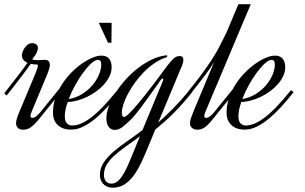

<svg xmlns="http://www.w3.org/2000/svg" viewBox="-80 -615 1448 911"><path d="M69.3 -83Q67.4 -78.1 65.9 -73.5Q64.5 -68.8 64.5 -65.4Q64.5 -59.6 67.1 -57.6Q69.8 -55.7 74.2 -55.7Q81.1 -55.7 90.8 -62.5Q100.6 -69.3 111.3 -82.5L200.7 -192.9L212.9 -183.1L105 -49.8Q93.3 -35.2 83.3 -25.4Q73.2 -15.6 64.5 -10Q55.7 -4.4 46.9 -2Q38.1 0.5 28.8 0.5Q14.2 0.5 5.1 -8.1Q-3.9 -16.6 -3.9 -29.8Q-3.9 -42 2 -58.6Q7.8 -75.2 18.1 -99.1L86.4 -262.2Q88.9 -268.1 91.3 -274.4Q93.8 -280.8 95.7 -286.6Q97.7 -292.5 98.9 -297.1Q100.1 -301.8 100.1 -304.2Q100.1 -306.6 98.4 -307.9Q96.7 -309.1 94.2 -309.1Q87.9 -309.1 80.6 -309.6Q73.2 -310.1 65.9 -312Q57.6 -300.3 46.9 -285.6Q36.1 -271 22.2 -252.7Q8.3 -234.4 -9 -211.9Q-26.4 -189.5 -47.9 -162.1L-60.1 -171.9Q-22.9 -219.2 3.9 -254.2Q30.8 -289.1 50.3 -316.9Q39.1 -321.8 31.5 -330.3Q23.9 -338.9 23.9 -353Q23.9 -358.4 27.1 -368.2Q30.3 -377.9 36.4 -387.2Q42.5 -396.5 51.8 -403.3Q61 -410.2 73.2 -410.2Q83 -410.2 91.6 -404.5Q100.1 -398.9 100.1 -387.2Q100.1 -378.9 94.2 -365.7Q88.4 -352.5 72.8 -334Q80.1 -330.6 86.9 -330.1Q93.8 -329.6 101.1 -329.6Q110.4 -329.6 117.9 -330.3Q125.5 -331.1 132.3 -331.1Q146 -331.1 151.4 -324.2Q156.7 -317.4 156.7 -308.6Q156.7 -299.3 152.6 -286.1Q148.4 -272.9 144.5 -263.2L69.3 -83Z M262.7 -19.5Q280.3 -19.5 301 -27.3Q321.8 -35.2 347.9 -54.2Q374 -73.2 405.8 -105.7Q437.5 -138.2 477.1 -187.5L489.3 -177.7Q455.6 -134.8 427.2 -104.7Q398.9 -74.7 375.5 -54.9Q352.1 -35.2 333.3 -24.2Q314.5 -13.2 299.8 -7.8Q285.2 -2.4 273.9 -1.2Q262.7 0 254.9 0Q243.2 0 228.5 -3.4Q213.9 -6.8 201.2 -15.9Q188.5 -24.9 179.9 -40.5Q171.4 -56.2 171.4 -81.1Q171.4 -117.7 183.3 -151.9Q195.3 -186 214.8 -216.1Q234.4 -246.1 259 -271Q283.7 -295.9 309.3 -313.7Q335 -331.5 358.9 -341.3Q382.8 -351.1 400.9 -351.1Q426.8 -351.1 438.2 -335.7Q449.7 -320.3 449.7 -296.4Q449.7 -274.4 439.9 -253.9Q430.2 -233.4 414.1 -215.1Q397.9 -196.8 376.7 -181.4Q355.5 -166 332.3 -155Q309.1 -144 285.4 -137.7Q261.7 -131.3 241.2 -131.3Q234.9 -112.8 231.2 -96.2Q227.5 -79.6 227.5 -65.4Q227.5 -39.1 237.8 -29.3Q248 -19.5 262.7 -19.5ZM384.8 -331.1Q371.6 -331.1 353 -314.2Q334.5 -297.4 314.7 -270.5Q294.9 -243.7 276.6 -210.7Q258.3 -177.7 246.1 -145Q280.8 -150.9 309.3 -168.7Q337.9 -186.5 358.2 -210.2Q378.4 -233.9 389.4 -260.3Q400.4 -286.6 400.4 -308.6Q400.4 -321.8 396 -326.4Q391.6 -331.1 384.8 -331.1ZM432.6 -412.1 388.7 -506.8H449.7L448.7 -412.1Z M832 -178.2Q808.6 -148.9 787.1 -124.5Q765.6 -100.1 744.4 -78.9Q723.1 -57.6 701.7 -38.6Q680.2 -19.5 656.7 0L609.9 112.8Q594.2 150.4 577.9 180.7Q561.5 210.9 543 231.9Q524.4 252.9 502.9 264.2Q481.4 275.4 455.6 275.4Q438.5 275.4 426.8 269.8Q415 264.2 407.7 255.4Q400.4 246.6 397.2 235.8Q394 225.1 394 215.3Q394 183.1 412.1 156Q430.2 128.9 459.2 104Q488.3 79.1 524.2 54.4Q560.1 29.8 596.2 2L691.9 -228.5Q694.8 -235.8 694.8 -237.3Q694.8 -242.2 691.4 -242.2Q687 -242.2 682.1 -234.9Q679.2 -231 670.4 -218.3Q661.6 -205.6 648.9 -188Q636.2 -170.4 621.6 -149.9Q606.9 -129.4 592.3 -109.9Q577.6 -90.3 564.5 -74.2Q551.3 -58.1 542 -48.8Q518.6 -25.4 500.5 -12Q482.4 1.5 464.8 1.5Q459 1.5 451.9 -1Q444.8 -3.4 438.7 -9.5Q432.6 -15.6 428.7 -26.6Q424.8 -37.6 424.8 -54.7Q424.8 -80.1 436.3 -110.8Q447.8 -141.6 467.8 -173.6Q487.8 -205.6 515.1 -236.3Q542.5 -267.1 574.5 -291.7Q606.4 -316.4 641.6 -333Q676.8 -349.6 712.9 -353V-344.2Q683.1 -335.4 655.8 -317.1Q628.4 -298.8 604.5 -274.9Q580.6 -251 561 -223.9Q541.5 -196.8 527.3 -170.4Q513.2 -144 505.6 -120.4Q498 -96.7 498 -80.6Q498 -71.8 500.7 -65.9Q503.4 -60.1 508.3 -60.1Q513.7 -60.1 524.2 -68.8Q534.7 -77.6 548.3 -92.5Q562 -107.4 578.1 -126.7Q594.2 -146 610.8 -167Q627.4 -188 643.8 -209.5Q660.2 -231 674.3 -250Q695.8 -279.3 710.2 -298.3Q724.6 -317.4 735.1 -328.9Q745.6 -340.3 753.9 -344.7Q762.2 -349.1 772 -349.1Q782.2 -349.1 786.1 -343.8Q790 -338.4 790 -330.6Q790 -324.2 788.3 -317.4Q786.6 -310.5 784.2 -305.2L670.9 -33.7Q703.1 -61.5 740 -98.9Q776.9 -136.2 819.8 -188ZM584 31.7Q544.9 60.1 513.2 82.8Q481.4 105.5 459.2 126.2Q437 147 425 168.5Q413.1 189.9 413.1 215.8Q413.1 222.7 415 230Q417 237.3 421.1 243.2Q425.3 249 432.1 252.7Q439 256.3 448.7 256.3Q473.1 256.3 493.4 229Q513.7 201.7 532.7 155.8Z M894 -83Q892.1 -78.1 890.6 -73.5Q889.2 -68.8 889.2 -65.4Q889.2 -59.6 891.8 -57.6Q894.5 -55.7 898.9 -55.7Q905.8 -55.7 915.5 -62.5Q925.3 -69.3 936 -82.5L1025.4 -192.9L1037.6 -183.1L929.7 -49.8Q918 -35.2 908.4 -25.4Q898.9 -15.6 890.4 -10Q881.8 -4.4 873.3 -2Q864.7 0.5 855.5 0.5Q840.8 0.5 831.1 -8.1Q821.3 -16.6 821.3 -29.8Q821.3 -42 827.4 -58.6Q833.5 -75.2 843.3 -99.1L935.5 -319.3Q927.7 -307.1 917.5 -292Q907.2 -276.9 892.8 -257.8Q878.4 -238.8 860.1 -215.1Q841.8 -191.4 817.9 -162.1L805.7 -171.9Q839.4 -213.4 864.3 -246.3Q889.2 -279.3 907.2 -305.7Q925.3 -332 938 -353Q950.7 -374 960.4 -392.6Q970.2 -411.1 978.3 -428Q986.3 -444.8 995.6 -462.9L1051.3 -595.2H1109.9Z M1086.4 -19.5Q1104 -19.5 1124.8 -27.3Q1145.5 -35.2 1171.6 -54.2Q1197.8 -73.2 1229.5 -105.7Q1261.2 -138.2 1300.8 -187.5L1313 -177.7Q1279.3 -134.8 1251 -104.7Q1222.7 -74.7 1199.2 -54.9Q1175.8 -35.2 1157 -24.2Q1138.2 -13.2 1123.5 -7.8Q1108.9 -2.4 1097.7 -1.2Q1086.4 0 1078.6 0Q1066.9 0 1052.2 -3.4Q1037.6 -6.8 1024.9 -15.9Q1012.2 -24.9 1003.7 -40.5Q995.1 -56.2 995.1 -81.1Q995.1 -117.7 1007.1 -151.9Q1019 -186 1038.6 -216.1Q1058.1 -246.1 1082.8 -271Q1107.4 -295.9 1133.1 -313.7Q1158.7 -331.5 1182.6 -341.3Q1206.5 -351.1 1224.6 -351.1Q1250.5 -351.1 1262 -335.7Q1273.4 -320.3 1273.4 -296.4Q1273.4 -274.4 1263.7 -253.9Q1253.9 -233.4 1237.8 -215.1Q1221.7 -196.8 1200.4 -181.4Q1179.2 -166 1156 -155Q1132.8 -144 1109.1 -137.7Q1085.4 -131.3 1064.9 -131.3Q1058.6 -112.8 1054.9 -96.2Q1051.3 -79.6 1051.3 -65.4Q1051.3 -39.1 1061.5 -29.3Q1071.8 -19.5 1086.4 -19.5ZM1208.5 -331.1Q1195.3 -331.1 1176.8 -314.2Q1158.2 -297.4 1138.4 -270.5Q1118.7 -243.7 1100.3 -210.7Q1082 -177.7 1069.8 -145Q1104.5 -150.9 1133.1 -168.7Q1161.6 -186.5 1181.9 -210.2Q1202.1 -233.9 1213.1 -260.3Q1224.1 -286.6 1224.1 -308.6Q1224.1 -321.8 1219.7 -326.4Q1215.3 -331.1 1208.5 -331.1Z"/></svg>

Font: Dynalight
Style: Regular
Weight: 400
Version: Version 1.000